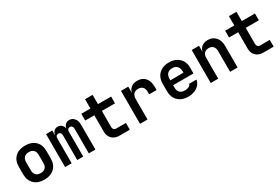

<svg xmlns="http://www.w3.org/2000/svg" viewBox="75 -1734 4049 2774"><g transform="rotate(-30 2100.0 -347.5)"><path d="M300 9Q194 9 132 -50.5Q70 -110 70 -211V-339Q70 -441 132 -500Q194 -559 300 -559Q406 -559 468 -500Q530 -441 530 -339V-211Q530 -110 468 -50.5Q406 9 300 9ZM300 -100Q350 -100 377.5 -127.5Q405 -155 405 -207V-343Q405 -395 377.5 -422.5Q350 -450 300 -450Q250 -450 222.5 -422.5Q195 -395 195 -343V-207Q195 -155 222.5 -127.5Q250 -100 300 -100Z M647 0V-550H751V-470H754Q757 -510 782 -535Q807 -560 845 -560Q882 -560 908 -536.5Q934 -513 943 -473Q947 -513 972.5 -536.5Q998 -560 1037 -560Q1087 -560 1120 -520.5Q1153 -481 1153 -419V0H1043V-410Q1043 -437 1030.5 -452.5Q1018 -468 995 -468Q950 -468 950 -410V0H850V-410Q850 -437 838.5 -452.5Q827 -468 805 -468Q757 -468 757 -410V0Z M1555 0Q1478 0 1432.5 -44.5Q1387 -89 1387 -165V-437H1235V-550H1387V-705H1513V-550H1732V-437H1513V-168Q1513 -144 1526.5 -128.5Q1540 -113 1564 -113H1727V0Z M1897 0V-550H2019V-443Q2029 -497 2068.5 -528.5Q2108 -560 2171 -560Q2255 -560 2302 -506Q2349 -452 2349 -355V-303H2224V-349Q2224 -399 2198 -425.5Q2172 -452 2124 -452Q2074 -452 2048 -422Q2022 -392 2022 -337V0Z M2701 10Q2631 10 2579 -17Q2527 -44 2498.5 -93.5Q2470 -143 2470 -210V-340Q2470 -407 2498.5 -456.5Q2527 -506 2579 -533Q2631 -560 2701 -560Q2770 -560 2821.5 -533Q2873 -506 2901.5 -457.5Q2930 -409 2930 -344V-244H2590V-206Q2590 -150 2619 -121.5Q2648 -93 2701 -93Q2740 -93 2767.5 -106.5Q2795 -120 2800 -146H2924Q2911 -75 2850 -32.5Q2789 10 2701 10ZM2590 -344V-325L2810 -326V-345Q2810 -402 2782 -433Q2754 -464 2701 -464Q2646 -464 2618 -432.5Q2590 -401 2590 -344Z M3077 0V-550H3199V-447Q3209 -499 3248 -529.5Q3287 -560 3347 -560Q3428 -560 3476.5 -506Q3525 -452 3525 -361V0H3400V-346Q3400 -397 3373.5 -424.5Q3347 -452 3302 -452Q3255 -452 3228.5 -424Q3202 -396 3202 -344V0Z M3955 0Q3878 0 3832.5 -44.5Q3787 -89 3787 -165V-437H3635V-550H3787V-705H3913V-550H4132V-437H3913V-168Q3913 -144 3926.5 -128.5Q3940 -113 3964 -113H4127V0Z"/></g></svg>

Font: JetBrains Mono NL
Style: Bold
Weight: 700
Monospace: yes
Designer: Philipp Nurullin, Konstantin Bulenkov
Foundry: JetBrains
Version: Version 2.305; ttfautohint (v1.8.4.7-5d5b)